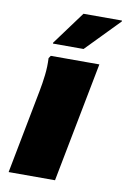

<svg xmlns="http://www.w3.org/2000/svg" viewBox="-86 -812 572 864"><g transform="rotate(10 200.0 -380.0)"><path d="M16 0 90 -384Q97 -420 101.5 -458.5Q106 -497 104 -536L112 -548H334L228 0ZM112 -604V-608L224 -760H400V-756L252 -604Z"/></g></svg>

Font: Kufam Black
Style: Italic
Weight: 900
Italic angle: -11°
Designer: Artur Schmal
Foundry: Original Type
Version: Version 1.301; ttfautohint (v1.8.3)